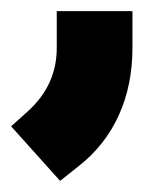

<svg xmlns="http://www.w3.org/2000/svg" viewBox="-26 -139 298 345"><path d="M-6 88 24 61Q76 14 76 -53V-119H212V-53Q212 14 187.5 68Q163 122 116 159L82 186Z"/></svg>

Font: Stavian Bold
Style: Bold
Weight: 700
Version: Version 1.000; ttfautohint (v1.6)